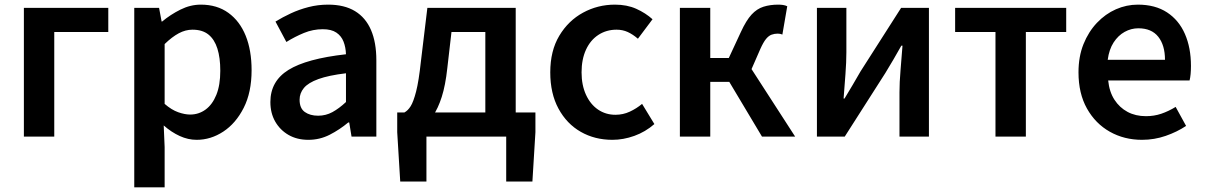

<svg xmlns="http://www.w3.org/2000/svg" viewBox="-20 -589 5198 828"><path d="M83 0V-555H447V-451H214V0Z M559 219V-555H666L677 -496H679Q715 -526 758 -547.5Q801 -569 846 -569Q916 -569 965 -533.5Q1014 -498 1039.5 -435Q1065 -372 1065 -286Q1065 -191 1031 -124Q997 -57 943 -21.5Q889 14 828 14Q791 14 755 -2.5Q719 -19 686 -48L690 45V219ZM800 -95Q837 -95 866.5 -116.5Q896 -138 913 -180Q930 -222 930 -284Q930 -340 917.5 -379.5Q905 -419 879 -440Q853 -461 810 -461Q780 -461 751 -445.5Q722 -430 690 -399V-141Q720 -115 748.5 -105Q777 -95 800 -95Z M1310 14Q1261 14 1224.5 -7Q1188 -28 1167 -64.5Q1146 -101 1146 -149Q1146 -239 1224 -287.5Q1302 -336 1472 -355Q1471 -385 1461.5 -409.5Q1452 -434 1430.5 -448.5Q1409 -463 1372 -463Q1330 -463 1291 -447Q1252 -431 1215 -408L1168 -496Q1199 -515 1234.5 -531.5Q1270 -548 1310.5 -558.5Q1351 -569 1395 -569Q1465 -569 1511 -541Q1557 -513 1580 -459.5Q1603 -406 1603 -329V0H1496L1486 -61H1482Q1445 -30 1402 -8Q1359 14 1310 14ZM1352 -90Q1385 -90 1413.5 -105.5Q1442 -121 1472 -149V-273Q1397 -264 1353 -248Q1309 -232 1290.5 -209.5Q1272 -187 1272 -159Q1272 -122 1294.5 -106Q1317 -90 1352 -90Z M1819 0V194H1706L1693 -19V-104H2289V-19L2276 194H2163V0ZM2073 -39V-451H1927L1909 -295Q1901 -221 1885 -171Q1869 -121 1847.5 -90.5Q1826 -60 1799 -45.5Q1772 -31 1742 -28L1724 -104Q1739 -112 1751 -131Q1763 -150 1774.5 -194.5Q1786 -239 1795 -323L1823 -555H2204V-39Z M2621 14Q2545 14 2484.5 -20.5Q2424 -55 2388.5 -120.5Q2353 -186 2353 -277Q2353 -370 2392 -435Q2431 -500 2494.5 -534.5Q2558 -569 2632 -569Q2684 -569 2724 -551Q2764 -533 2794 -506L2731 -422Q2709 -441 2687 -451Q2665 -461 2639 -461Q2595 -461 2560.5 -438.5Q2526 -416 2507 -374.5Q2488 -333 2488 -277Q2488 -222 2507 -180.5Q2526 -139 2559 -116.5Q2592 -94 2634 -94Q2667 -94 2696 -107.5Q2725 -121 2749 -141L2802 -54Q2763 -20 2715.5 -3Q2668 14 2621 14Z M2912 0V-555H3043V-339H3123L3175 -451Q3198 -501 3221 -526Q3244 -551 3272.5 -560Q3301 -569 3336 -569Q3347 -569 3357 -567.5Q3367 -566 3375 -562L3354 -440Q3349 -442 3344.5 -443Q3340 -444 3334 -444Q3320 -444 3307.5 -439.5Q3295 -435 3283.5 -421Q3272 -407 3259 -378L3221 -291L3409 0H3266L3125 -236H3043V0Z M3503 0V-555H3630V-364Q3630 -322 3626 -269Q3622 -216 3618 -164H3622Q3637 -189 3657 -222.5Q3677 -256 3691 -281L3866 -555H3986V0H3859V-191Q3859 -233 3863.5 -286Q3868 -339 3872 -392H3867Q3853 -367 3833 -332.5Q3813 -298 3798 -274L3623 0Z M4273 0V-451H4099V-555H4578V-451H4404V0Z M4905 14Q4828 14 4766 -21Q4704 -56 4667.5 -121Q4631 -186 4631 -277Q4631 -345 4652.5 -398.5Q4674 -452 4710.5 -490.5Q4747 -529 4792.5 -549Q4838 -569 4887 -569Q4962 -569 5013 -535.5Q5064 -502 5090 -442.5Q5116 -383 5116 -305Q5116 -286 5114.5 -269.5Q5113 -253 5110 -242H4759Q4764 -193 4786 -159Q4808 -125 4842.5 -106.5Q4877 -88 4922 -88Q4957 -88 4988 -98.5Q5019 -109 5050 -128L5095 -46Q5056 -20 5007 -3Q4958 14 4905 14ZM4757 -331H5004Q5004 -394 4975 -430.5Q4946 -467 4889 -467Q4858 -467 4830 -451.5Q4802 -436 4782.5 -406Q4763 -376 4757 -331Z"/></svg>

Font: Noto Sans TC SemiBold
Style: Regular
Weight: 600
Designer: Ryoko NISHIZUKA  (kana, bopomofo & ideographs); Paul D. Hunt (Latin, Greek & Cyrillic); Sandoll Communications , Soo-you
Foundry: Adobe
Version: Version 2.004-H2;hotconv 1.0.118;makeotfexe 2.5.65603